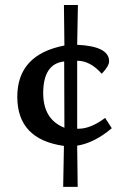

<svg xmlns="http://www.w3.org/2000/svg" viewBox="-20 -729 514 764"><path d="M289.1 14.6H231.4L234.4 -148.4Q48.8 -174.3 48.8 -343.8Q48.8 -511.7 236.3 -547.9L234.4 -709H290L287.1 -550.8Q414.1 -544.9 414.1 -485.4Q414.1 -465.8 384.8 -435.5Q339.4 -487.3 287.1 -487.3V-216.8H293Q340.8 -216.8 398.4 -259.8L424.8 -218.8Q355.5 -160.2 287.1 -149.4ZM236.3 -220.7 235.4 -484.4Q152.3 -475.6 151.9 -358.9Q151.9 -253.9 236.3 -220.7Z"/></svg>

Font: Kelvinch
Style: Bold
Weight: 700
Designer: Paul James Miller
Foundry: High-Logic / Made with FontCreator
Version: Version 3.501;March 28, 2021;FontCreator 13.0.0.2683 64-bit